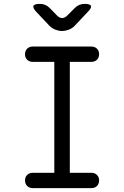

<svg xmlns="http://www.w3.org/2000/svg" viewBox="-20 -970 640 990"><path d="M340 -79H451Q469 -79 480 -68Q491 -57 491 -40Q491 -22 480 -11Q469 0 451 0H149Q131 0 120 -11Q109 -22 109 -40Q109 -57 120 -68Q131 -79 149 -79H260V-651H149Q131 -651 120 -662Q109 -673 109 -690Q109 -708 120 -719Q131 -730 149 -730H451Q469 -730 480 -719Q491 -708 491 -690Q491 -673 480 -662Q469 -651 451 -651H340ZM186 -950Q201 -950 213.5 -944.5Q226 -939 236 -929L274 -890Q287 -877 300.5 -877Q314 -877 327 -890L367 -930Q377 -940 389.5 -945Q402 -950 416 -950Q445 -950 449 -939.5Q453 -929 433 -909L365 -837Q352 -823 333.5 -816.5Q315 -810 300 -810Q285 -810 267 -816.5Q249 -823 235 -837L168 -908Q148 -929 152.5 -939.5Q157 -950 186 -950Z"/></svg>

Font: Maple Mono Normal NL Light
Style: Regular
Weight: 300
Monospace: yes
Designer: subframe7536
Version: Version 7.000